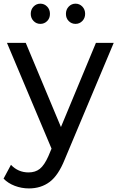

<svg xmlns="http://www.w3.org/2000/svg" viewBox="-52 -826 652 1067"><path d="M118.9 -748.9Q118.9 -773.3 134.4 -789.4Q150 -805.6 172.2 -805.6Q194.4 -805.6 210 -789.4Q225.6 -773.3 225.6 -748.9Q225.6 -724.4 210 -708.9Q194.4 -693.3 172.2 -693.3Q150 -693.3 134.4 -709.4Q118.9 -725.6 118.9 -748.9ZM314.4 -748.9Q314.4 -773.3 330 -789.4Q345.6 -805.6 367.8 -805.6Q390 -805.6 405.6 -789.4Q421.1 -773.3 421.1 -748.9Q421.1 -725.6 405.6 -709.4Q390 -693.3 367.8 -693.3Q345.6 -693.3 330 -708.9Q314.4 -724.4 314.4 -748.9ZM108.9 221.1Q67.8 221.1 30 206.7Q-7.8 192.2 -32.2 166.7L8.9 90Q48.9 132.2 106.7 132.2Q144.4 132.2 169.4 112.2Q194.4 92.2 216.7 42.2L234.4 0L-13.3 -587.8H91.1L286.7 -120L481.1 -587.8H580L307.8 60Q272.2 148.9 223.9 185Q175.6 221.1 108.9 221.1Z"/></svg>

Font: Paperlogy 5 Medium
Style: Regular
Weight: 500
Designer: redesigned by Lee Juim, glyphs from Gmarket Sans & Montserrat
Foundry: PT&
Version: Version 1.001